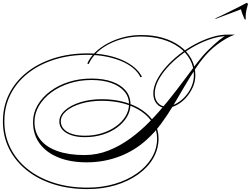

<svg xmlns="http://www.w3.org/2000/svg" viewBox="-33 -1042 1724 1320"><path d="M568 258Q440 258 333.5 224Q227 190 149.5 127.5Q72 65 29.5 -20Q-13 -105 -13 -208Q-13 -310 29.5 -395.5Q72 -481 150 -543.5Q228 -606 334.5 -640.5Q441 -675 568 -675Q634 -675 694.5 -663.5Q755 -652 804.5 -630.5Q854 -609 889.5 -579.5Q925 -550 943 -514L933 -511Q916 -546 881.5 -574.5Q847 -603 798.5 -623Q750 -643 691.5 -654Q633 -665 568 -665Q443 -665 338.5 -631.5Q234 -598 157.5 -537Q81 -476 39 -392.5Q-3 -309 -3 -208Q-3 -108 39 -24Q81 60 157 120.5Q233 181 337.5 214.5Q442 248 568 248Q669 248 756 222Q843 196 908.5 150Q974 104 1010.5 42.5Q1047 -19 1047 -90Q1047 -146 1018.5 -193.5Q990 -241 939 -276Q888 -311 818.5 -330Q749 -349 666 -349Q589 -349 525 -330Q461 -311 423 -279Q385 -247 385 -208Q385 -178 405 -155.5Q425 -133 462.5 -121Q500 -109 551 -109Q613 -109 667.5 -126Q722 -143 764 -173Q806 -203 830 -242.5Q854 -282 854 -326Q854 -376 822 -413.5Q790 -451 732 -471.5Q674 -492 596 -492Q516 -492 445 -469.5Q374 -447 320 -407Q266 -367 235 -314.5Q204 -262 204 -203Q204 -132 245 -81Q286 -30 363 -3Q440 24 548 24Q634 24 712.5 -7Q791 -38 862.5 -90Q934 -142 998 -208Q1062 -274 1119 -344.5Q1176 -415 1226 -482.5Q1276 -550 1318.5 -605.5Q1361 -661 1397 -696Q1445 -743 1474 -766Q1503 -789 1529 -804H1581Q1555 -795 1523 -777Q1491 -759 1460 -735.5Q1429 -712 1405 -688Q1357 -639 1316 -577.5Q1275 -516 1236 -449Q1197 -382 1157.5 -316Q1118 -250 1074 -190.5Q1030 -131 978 -84Q895 -7 788.5 33.5Q682 74 563 74Q450 74 367 40Q284 6 239 -56Q194 -118 194 -203Q194 -265 225.5 -319Q257 -373 312.5 -414.5Q368 -456 440.5 -479Q513 -502 596 -502Q678 -502 738 -480.5Q798 -459 831 -419.5Q864 -380 864 -326Q864 -279 839.5 -238Q815 -197 772 -165.5Q729 -134 672.5 -116.5Q616 -99 551 -99Q497 -99 457.5 -112.5Q418 -126 396.5 -150Q375 -174 375 -207Q375 -249 414.5 -284Q454 -319 520.5 -339.5Q587 -360 667 -360Q751 -360 822.5 -340Q894 -320 946.5 -283.5Q999 -247 1028 -198Q1057 -149 1057 -90Q1057 -17 1020 46.5Q983 110 916 157.5Q849 205 760.5 231.5Q672 258 568 258ZM1106 -300Q1069 -300 1045 -328Q1021 -356 1021 -399Q1021 -442 1044 -488.5Q1067 -535 1107 -580.5Q1147 -626 1198.5 -666.5Q1250 -707 1308 -738Q1366 -769 1424.5 -787Q1483 -805 1537 -804V-794Q1485 -795 1427.5 -777.5Q1370 -760 1313 -729.5Q1256 -699 1205.5 -659.5Q1155 -620 1115.5 -575.5Q1076 -531 1053.5 -486Q1031 -441 1031 -399Q1031 -360 1052.5 -335Q1074 -310 1106 -310Q1142 -310 1176.5 -328.5Q1211 -347 1239 -377.5Q1267 -408 1283.5 -446.5Q1300 -485 1300 -524Q1300 -583 1273.5 -632Q1247 -681 1198.5 -716.5Q1150 -752 1083 -771.5Q1016 -791 935 -791Q875 -791 818.5 -777Q762 -763 713.5 -737.5Q665 -712 630 -677.5Q595 -643 577 -602L567 -605Q585 -647 622 -682.5Q659 -718 708.5 -744.5Q758 -771 816 -786Q874 -801 935 -801Q1017 -802 1085.5 -782Q1154 -762 1204.5 -725Q1255 -688 1282.5 -637Q1310 -586 1310 -524Q1310 -482 1292.5 -442.5Q1275 -403 1246 -370.5Q1217 -338 1180.5 -319Q1144 -300 1106 -300ZM1449 -912 1448 -916Q1463 -922 1494.5 -937.5Q1526 -953 1561.5 -970.5Q1597 -988 1625 -1002.5Q1653 -1017 1662 -1022Q1671 -1022 1671 -1011Q1666 -995 1661 -972Q1656 -949 1656 -928Q1656 -924 1656 -919.5Q1656 -915 1657 -910Q1657 -908 1653 -908Q1651 -908 1648 -911Q1641 -928 1634.5 -943.5Q1628 -959 1624 -978Z"/></svg>

Font: Ballet
Style: Regular
Weight: 400
Designer: Maximiliano R. Sproviero
Foundry: Omnibus-Type
Version: Version 1.100